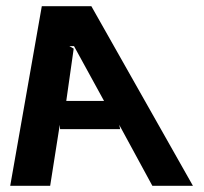

<svg xmlns="http://www.w3.org/2000/svg" viewBox="-20 -600 659 620"><path d="M13 0H142L173 -197L174 -183H368L365 -197L472 0H603L275 -580H115ZM194 -274 218 -443 204 -451H219L316 -274Z"/></svg>

Font: Charger EcoBlack
Style: OpObl
Weight: 1000
Designer: Jasper
Foundry: Cannot Into Space Fonts
Version: Version 1.1